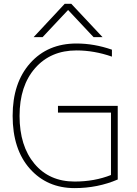

<svg xmlns="http://www.w3.org/2000/svg" viewBox="-20 -969 713 1001"><path d="M514.6 -775.4H467.8L335 -917L202.1 -775.4H155.3L317.4 -949.2H351.6ZM378.9 -706.1Q244.1 -706.1 163.1 -613.8Q82 -521.5 82 -364.7Q82 -208 159.7 -115.2Q237.3 -22.5 369.1 -22.5Q472.7 -22.5 558.6 -56.6V-381.8H282.2V-417H593.8V-33.2Q489.3 11.7 369.1 11.7Q225.6 11.7 135.7 -89.4Q45.9 -190.4 45.9 -365.2Q45.9 -537.1 137.2 -639.6Q228.5 -742.2 378.9 -742.2Q470.7 -742.2 563.5 -710V-673.8Q470.7 -706.1 378.9 -706.1Z"/></svg>

Font: Gen Shin Gothic ExtraLight
Style: Regular
Weight: 100
Designer: [Source Han Sans]
Ryoko NISHIZUKA  (kana & ideographs); Paul D. Hunt (Latin, Greek & Cyrillic); Wenlong ZHANG  (bopomofo
Version: Version 1.002.20150607